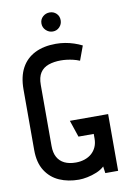

<svg xmlns="http://www.w3.org/2000/svg" viewBox="-97 -935 674 1003"><g transform="rotate(-10 240.5 -433.5)"><path d="M239 -877Q218 -877 202.5 -863Q187 -849 187 -827Q187 -806 202.5 -791Q218 -776 239 -776Q260 -776 274.5 -791Q289 -806 289 -827Q289 -849 274.5 -863Q260 -877 239 -877ZM352 -601 380 -677Q360 -687 337.5 -694.5Q315 -702 291 -706Q267 -710 242 -710Q177 -710 130.5 -686.5Q84 -663 59.5 -617.5Q35 -572 35 -504V-183Q35 -116 62.5 -73Q90 -30 136 -10Q182 10 239 10Q259 10 284 5Q309 0 333.5 -10Q358 -20 375 -36L380 0H448V-301H245L275 -212H356V-187Q356 -163 347.5 -143.5Q339 -124 323.5 -110Q308 -96 286 -88.5Q264 -81 239 -81Q203 -81 178.5 -93Q154 -105 141 -128.5Q128 -152 128 -188V-512Q128 -553 143.5 -576.5Q159 -600 187.5 -610Q216 -620 253 -620Q268 -620 284.5 -618Q301 -616 318 -612Q335 -608 352 -601Z"/></g></svg>

Font: Advent Pro SemiBold
Style: Regular
Weight: 600
Designer: VivaRado, Andreas Kalpakidis
Foundry: VivaRado, Andreas Kalpakidis
Version: Version 3.000